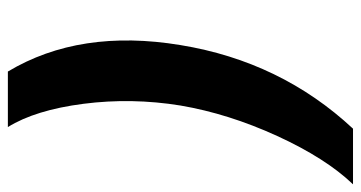

<svg xmlns="http://www.w3.org/2000/svg" viewBox="-240 -542 939 500"><g transform="rotate(90 230.0 -291.5)"><path d="M96.9 -291.5Q139.6 -552.9 314.6 -740.8H459.5Q391.7 -670.1 333.6 -543.3Q275.6 -416.5 254.3 -291.5Q233.7 -164.4 249.8 -38.9Q266 86.6 310.4 158H165.8Q53.6 -29.5 96.9 -291.5Z"/></g></svg>

Font: Karasuma Gothic
Style: Bold Italic
Weight: 700
Italic angle: 9.39998°
Designer: Rasmus Andersson / Ryoko Nishizuka
Foundry: Genbu
Version: Version 1.00